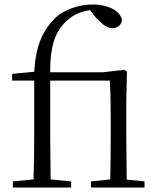

<svg xmlns="http://www.w3.org/2000/svg" viewBox="-20 -833 707 853"><path d="M468 0H622V-27L543 -35L541 -227V-379L544 -515L532 -523L438 -512H203C202 -626 225 -685 262 -726C292 -760 332 -782 380 -788L408 -752C436 -723 457 -708 479 -708C504 -708 520 -724 522 -744C515 -784 462 -813 392 -813C331 -813 265 -791 225 -753C170 -697 139 -632 132 -514L34 -505V-475H132V-227C132 -164 131 -99 129 -36L37 -27V0H296V-27L205 -36L203 -227V-475H468C471 -421 472 -366 472 -291V-227C472 -173 471 -91 470 -36L384 -27V0Z"/></svg>

Font: Noto Serif SC Light
Style: Regular
Weight: 300
Designer: Ryoko NISHIZUKA 西塚涼子 (kana & ideographs); Frank Grießhammer (Latin, Greek & Cyrillic); Wenlong ZHANG 张文龙 (bopomofo); San
Foundry: Adobe
Version: Version 2.001;hotconv 1.1.0;makeotfexe 2.6.0